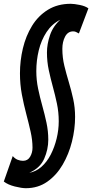

<svg xmlns="http://www.w3.org/2000/svg" viewBox="-60 -770 485 1010"><path d="M7 51Q19 65 33 70.5Q47 76 61 76Q86 76 98.5 54.5Q111 33 111 7Q111 -33 101 -77.5Q91 -122 78 -171Q65 -220 55 -273Q45 -326 45 -384Q45 -451 60.5 -516Q76 -581 108.5 -634Q141 -687 192 -718.5Q243 -750 312 -750Q330 -750 359.5 -744Q389 -738 405 -726L355 -594Q346 -599 339.5 -602Q333 -605 325 -605Q297 -605 282.5 -577.5Q268 -550 268 -513Q268 -467 278.5 -424Q289 -381 302 -338Q315 -295 325 -249.5Q335 -204 335 -155Q335 -91 318.5 -25Q302 41 269.5 96.5Q237 152 188.5 186Q140 220 76 220Q54 220 18 211Q-18 202 -40 185ZM257 -666Q213 -644 185 -601.5Q157 -559 144 -505.5Q131 -452 131 -396Q131 -349 140.5 -303.5Q150 -258 162.5 -213.5Q175 -169 184.5 -124.5Q194 -80 194 -35Q194 16 172.5 65Q151 114 94 139Q129 133 158 107.5Q187 82 207 43Q227 4 238 -41.5Q249 -87 249 -132Q249 -180 239.5 -225Q230 -270 218 -313.5Q206 -357 196.5 -401.5Q187 -446 187 -494Q187 -538 203 -585Q219 -632 257 -666Z"/></svg>

Font: Georama ExtraCondensed
Style: Bold Italic
Weight: 700
Width: 2
Italic angle: -9°
Designer: Jean-Baptiste Levee
Foundry: Production Type
Version: Version 1.000